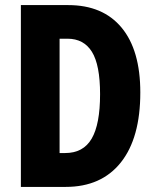

<svg xmlns="http://www.w3.org/2000/svg" viewBox="-20 -734 612 754"><path d="M531 -371Q531 -192 454.5 -96Q378 0 238 0H62V-714H248Q384 -714 457.5 -625.5Q531 -537 531 -371ZM373 -364Q373 -479 341 -530.5Q309 -582 245 -582H214V-133H236Q307 -133 340 -189.5Q373 -246 373 -364Z"/></svg>

Font: Noto Sans Myanmar UI ExtraCondensed ExtraBold
Style: Regular
Weight: 800
Width: 2
Designer: Monotype Design Team
Foundry: Monotype Imaging Inc.
Version: Version 2.103; ttfautohint (v1.8.4.7-5d5b)